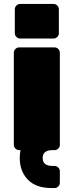

<svg xmlns="http://www.w3.org/2000/svg" viewBox="-20 -760 373 972"><path d="M256 80Q267 80 275 88Q283 96 283 107V165Q283 176 275 184Q267 192 256 192H242Q162 192 121 149.5Q80 107 80 40Q80 16 84 0H77Q66 0 58 -8Q50 -16 50 -27V-493Q50 -504 58 -512Q66 -520 77 -520H256Q267 -520 275 -512Q283 -504 283 -493V-27Q283 -16 275 -8Q267 0 256 0H246Q196 0 196 40Q196 80 246 80ZM278 -713V-592Q278 -581 270 -573Q262 -565 251 -565H82Q71 -565 63 -573Q55 -581 55 -592V-713Q55 -724 63 -732Q71 -740 82 -740H251Q262 -740 270 -732Q278 -724 278 -713Z"/></svg>

Font: Rubik One
Style: Regular
Weight: 400
Designer: Hubert and Fischer with Elvire Volk Leonovitch
Foundry: Hubert and Fischer with Elvire Volk Leonovitch
Version: Version 1.001